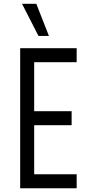

<svg xmlns="http://www.w3.org/2000/svg" viewBox="-20 -1008 472 1028"><path d="M390.5 -750V-675H163V-412.5H363.5V-337.5H163V-75H390.5V0H88V-750ZM186 -815.5 98 -987.5H174.5L242 -815.5Z"/></svg>

Font: Mohave Light
Style: Regular
Weight: 400
Version: Version 2.003